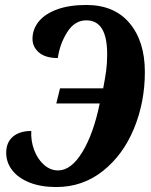

<svg xmlns="http://www.w3.org/2000/svg" viewBox="-20 -744 607 774"><path d="M5 -128Q5 -170 32 -193Q59 -216 106 -216Q104 -175 118 -138.5Q132 -102 157.5 -79.5Q183 -57 214 -57Q267 -57 312 -131Q357 -205 382 -327H207L222 -388H396Q404 -430 408 -459Q412 -488 412 -526Q412 -662 328 -662Q281 -662 251 -614.5Q221 -567 213 -510Q163 -510 137 -532.5Q111 -555 111 -587Q111 -626 136 -657Q161 -688 210 -706Q259 -724 328 -724Q441 -724 502.5 -650.5Q564 -577 564 -454Q564 -332 520 -225.5Q476 -119 394.5 -54.5Q313 10 207 10Q145 10 99.5 -8Q54 -26 29.5 -57.5Q5 -89 5 -128Z"/></svg>

Font: Noto Serif CondExtraBold
Style: Italic
Weight: 800
Width: 3
Italic angle: -12°
Designer: Monotype Design Team
Foundry: Monotype Imaging Inc.
Version: Version 1.001